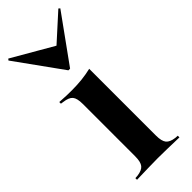

<svg xmlns="http://www.w3.org/2000/svg" viewBox="-229 -699 728 728"><g transform="rotate(-45 134.5 -335.0)"><path d="M78.2 -208.1V-349.2Q78.2 -379 68.1 -391.1Q58.1 -403.2 30.6 -406.5L20.2 -408.1V-416.9Q41.1 -415.3 56.5 -414.9Q71.8 -414.5 86.3 -414.5Q114.5 -414.5 140.3 -417.3Q166.1 -420.2 189.5 -425.8V-416.9V-208.1ZM133.9 -2.4Q107.3 -2.4 81.5 -1.6Q55.6 -0.8 20.2 0V-8.9L32.3 -9.7Q58.1 -12.9 68.1 -25.4Q78.2 -37.9 78.2 -67.7V-208.1H189.5V-67.7Q189.5 -37.9 199.6 -25.4Q209.7 -12.9 235.5 -9.7L247.6 -8.9V0Q212.9 -0.8 187.1 -1.6Q161.3 -2.4 133.9 -2.4ZM268.5 -670.2 274.2 -665.3 138.7 -477.4H129.8L-4.8 -664.5L0 -670.2L181.5 -565.3L150 -562.9Z"/></g></svg>

Font: Playfair 144pt SemiCondensed
Style: Bold
Weight: 700
Width: 4
Designer: Claus Eggers Sørensen
Foundry: Claus Eggers Sørensen
Version: Version 2.203